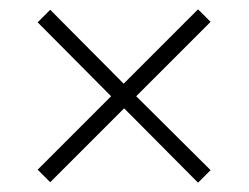

<svg xmlns="http://www.w3.org/2000/svg" viewBox="-20 -563 535 413"><path d="M406 -170 247 -330 88 -171 61 -198 219 -356 61 -515 88 -542 246 -383 406 -543 433 -516 273 -356 433 -197Z"/></svg>

Font: Prata
Style: Regular
Weight: 400
Designer: Ivan Petrov
Foundry: Cyreal
Version: Version 2.000